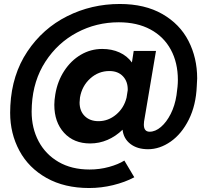

<svg xmlns="http://www.w3.org/2000/svg" viewBox="-20 -735 1039 965"><path d="M31 -168Q31 -192 32 -204Q40 -360 117.5 -476Q195 -592 317.5 -653.5Q440 -715 582 -715Q708 -715 796 -664.5Q884 -614 927.5 -529Q971 -444 971 -341Q971 -328 969 -302Q965 -206 929 -134Q893 -62 838 -23.5Q783 15 724 15Q670 15 635.5 -11.5Q601 -38 596 -83Q562 -50 520.5 -32Q479 -14 433 -14Q351 -14 302 -67.5Q253 -121 253 -208Q253 -231 258 -261Q269 -327 303 -379Q337 -431 386.5 -460Q436 -489 494 -489Q542 -489 580.5 -471.5Q619 -454 643 -421L652 -479H764L704 -124Q703 -119 703 -109Q703 -73 732 -73Q761 -73 789 -97Q817 -121 838 -162.5Q859 -204 867 -256Q874 -303 874 -333Q874 -420 838.5 -485.5Q803 -551 736 -587Q669 -623 577 -623Q464 -623 367 -571.5Q270 -520 208.5 -425.5Q147 -331 140 -206Q139 -195 139 -174Q139 -91 174 -25Q209 41 274.5 79Q340 117 430 117Q481 117 528 104Q575 91 605 72L655 156Q608 181 548.5 195.5Q489 210 428 210Q304 210 214 159.5Q124 109 77.5 22.5Q31 -64 31 -168ZM380 -220Q380 -177 406 -151.5Q432 -126 475 -126Q524 -126 563.5 -159Q603 -192 616 -244L622 -282Q623 -325 598 -351.5Q573 -378 530 -378Q475 -378 433.5 -340.5Q392 -303 382 -245Q380 -227 380 -220Z"/></svg>

Font: Oak Sans
Style: Bold Italic
Weight: 700
Italic angle: -9.5°
Foundry: Erik Kennedy, Walven
Version: Version 1.000